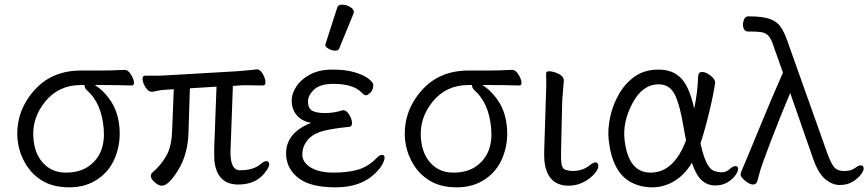

<svg xmlns="http://www.w3.org/2000/svg" viewBox="-20 -784 3718 822"><path d="M544 -418Q477 -420 417 -420H386Q426 -395 456 -349Q486 -303 491.5 -237Q497 -171 473.5 -111.5Q450 -52 398.5 -17Q347 18 277.5 18Q208 18 161.5 -10Q115 -38 87.5 -86Q60 -134 55 -189Q46 -302 122 -392Q198 -482 326 -482H408Q462 -482 513 -485H514Q528 -485 540 -466Q552 -447 553.5 -432.5Q555 -418 544 -418ZM341 -420H327Q231 -420 173.5 -349Q116 -278 123 -193Q128 -125 165.5 -85Q203 -45 261.5 -45Q320 -45 358 -71Q433 -123 424 -232.5Q415 -342 353 -397Q342 -407 342 -417Z M968 -107Q974 -55 1007 -55Q1065 -55 1095 -81Q1110 -94 1120.5 -94Q1131 -94 1132.5 -82.5Q1134 -71 1118 -50Q1079 6 1000 6Q910 6 898 -94Q897 -109 897 -149L907 -413L793 -406L787 -219Q785 -125 743.5 -57Q702 11 673 11Q659 11 643 -3Q627 -17 626 -27.5Q625 -38 631 -44Q667 -74 691 -115Q715 -156 717 -226L724 -402L693 -400Q669 -399 655 -395.5Q641 -392 630 -391H629Q616 -391 604 -409Q592 -427 590.5 -443.5Q589 -460 602 -460H645Q671 -460 685 -461L995 -479Q1018 -481 1042 -483Q1066 -485 1078 -487H1081Q1093 -487 1104 -469Q1115 -451 1116.5 -434.5Q1118 -418 1106 -418L1042 -419Q1032 -419 1022 -419Q1012 -419 1003 -418L977 -416L967 -141Q966 -122 968 -107Z M1424 -752Q1427 -764 1444.5 -764Q1462 -764 1478.5 -754.5Q1495 -745 1495 -732Q1495 -729 1494 -727L1432 -576Q1429 -567 1415.5 -567Q1402 -567 1387.5 -575Q1373 -583 1373 -589.5Q1373 -596 1374 -597ZM1447 -312H1450Q1463 -312 1474.5 -294Q1486 -276 1487 -259Q1488 -242 1475 -241Q1385 -232 1348 -218.5Q1311 -205 1292 -178Q1273 -151 1274.5 -119Q1276 -87 1312 -66Q1348 -45 1408 -45Q1468 -45 1512 -57.5Q1556 -70 1592 -107Q1605 -121 1615.5 -121Q1626 -121 1626.5 -110.5Q1627 -100 1617 -80.5Q1607 -61 1582 -38Q1522 18 1416.5 18Q1311 18 1260 -20Q1209 -58 1205 -119Q1200 -214 1312 -258Q1273 -265 1252 -289Q1231 -313 1229 -346Q1227 -379 1247 -411Q1267 -443 1306.5 -464.5Q1346 -486 1403 -486Q1460 -486 1498.5 -474.5Q1537 -463 1557 -447.5Q1577 -432 1578 -422Q1579 -401 1566.5 -388.5Q1554 -376 1547.5 -376Q1541 -376 1536 -380L1527 -389Q1491 -425 1407 -425Q1349 -425 1323 -399Q1297 -373 1298.5 -346Q1300 -319 1317.5 -309.5Q1335 -300 1372.5 -300Q1410 -300 1447 -312Z M2203 -418Q2136 -420 2076 -420H2045Q2085 -395 2115 -349Q2145 -303 2150.5 -237Q2156 -171 2132.5 -111.5Q2109 -52 2057.5 -17Q2006 18 1936.5 18Q1867 18 1820.5 -10Q1774 -38 1746.5 -86Q1719 -134 1714 -189Q1705 -302 1781 -392Q1857 -482 1985 -482H2067Q2121 -482 2172 -485H2173Q2187 -485 2199 -466Q2211 -447 2212.5 -432.5Q2214 -418 2203 -418ZM2000 -420H1986Q1890 -420 1832.5 -349Q1775 -278 1782 -193Q1787 -125 1824.5 -85Q1862 -45 1920.5 -45Q1979 -45 2017 -71Q2092 -123 2083 -232.5Q2074 -342 2012 -397Q2001 -407 2001 -417Z M2317 -364Q2320 -419 2318 -470Q2319 -479 2330.5 -479Q2342 -479 2357 -474Q2391 -462 2393 -444L2394 -441L2387 -353L2382 -135Q2381 -109 2383.5 -85.5Q2386 -62 2401 -57Q2416 -52 2431 -52Q2475 -52 2504 -76Q2520 -89 2530 -89Q2540 -89 2541.5 -75Q2543 -61 2525 -40Q2507 -19 2477.5 -4Q2448 11 2415 11Q2323 11 2311 -93Q2309 -117 2310 -143Z M2979 -170Q3000 -74 3030 -56Q3044 -48 3065.5 -46.5Q3087 -45 3102.5 -59Q3118 -73 3128.5 -73Q3139 -73 3140 -62.5Q3141 -52 3129 -34.5Q3117 -17 3095 -3.5Q3073 10 3041.5 10Q3010 10 2985.5 -11Q2961 -32 2942 -87Q2911 -35 2866.5 -8.5Q2822 18 2773 18Q2724 18 2685 -2Q2602 -43 2586 -184Q2581 -229 2592 -281.5Q2603 -334 2629.5 -380.5Q2656 -427 2697.5 -456.5Q2739 -486 2800 -486Q2861 -486 2896.5 -448.5Q2932 -411 2952 -319Q2967 -390 2969 -458Q2970 -476 2985.5 -476Q3001 -476 3020.5 -461.5Q3040 -447 3042 -432Q3035 -381 3016.5 -304.5Q2998 -228 2979 -170ZM2765 -45Q2865 -45 2917 -183Q2912 -209 2907 -237Q2891 -335 2869 -379Q2847 -423 2800 -423Q2731 -423 2688 -342.5Q2645 -262 2654 -185Q2670 -45 2765 -45Z M3183 -649Q3164 -649 3161 -674Q3160 -688 3165.5 -701Q3171 -714 3184 -714Q3243 -714 3274 -703.5Q3305 -693 3321 -670.5Q3337 -648 3350 -611L3524 -122Q3539 -83 3551 -68.5Q3563 -54 3588 -52H3594Q3624 -52 3639.5 -64Q3655 -76 3665.5 -76Q3676 -76 3677.5 -65Q3679 -54 3665.5 -36.5Q3652 -19 3629.5 -5.5Q3607 8 3575 8Q3543 8 3513 -17Q3483 -42 3461 -105L3363 -386Q3322 -289 3280.5 -180.5Q3239 -72 3233 -48Q3227 -24 3222.5 -9Q3218 6 3204 6Q3190 6 3171 -9.5Q3152 -25 3151 -34Q3150 -43 3158 -60Q3166 -77 3226.5 -224.5Q3287 -372 3332 -473L3292 -586Q3282 -617 3270.5 -630Q3259 -643 3241.5 -646Q3224 -649 3194 -649Z"/></svg>

Font: ToneOZ-Pinyin-WenKai-Regular
Style: Regular
Weight: 400
Designer: Fontworks Inc.
Foundry: ToneOZ
Version: Version 0.240331